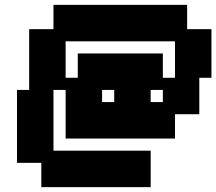

<svg xmlns="http://www.w3.org/2000/svg" viewBox="-20 -645 890 790"><path d="M100 -275H50V25H150V125H600V-25H200V-275H250V-75H700V-175H800V-325H850V-525H750V-625H200V-525H100ZM250 -325V-475H700V-325H650V-425H300V-325ZM400 -225V-275H450V-225ZM600 -225V-275H650V-225Z"/></svg>

Font: LS-VG5000 Bold Shifted
Style: Regular
Weight: 400
Designer: Justin Bihan, 2021
Foundry: Justin Bihan, 2021
Version: Version 1.000;Glyphs 3.1.2 (3151)